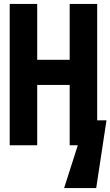

<svg xmlns="http://www.w3.org/2000/svg" viewBox="-20 -734 558 970"><path d="M29 0H168V-305H332V0H373L304 216H466L518 -126H471V-714H332V-432H168V-714H29Z"/></svg>

Font: Noto Sans Mono ExtraCondensed ExtraBold
Style: Regular
Weight: 800
Width: 2
Designer: Monotype Design Team
Foundry: Monotype Imaging Inc.
Version: Version 2.014